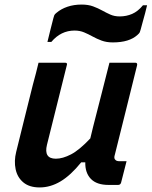

<svg xmlns="http://www.w3.org/2000/svg" viewBox="-20 -811 665 842"><path d="M149 -536H265Q277 -536 273 -525Q251 -437 229.5 -350.5Q208 -264 186 -176Q171 -115 225 -115Q255 -115 291.5 -134Q328 -153 376 -204Q388 -255 401 -304.5Q414 -354 428 -410Q442 -466 460 -536H573Q584 -536 581 -524Q557 -427 531.5 -324.5Q506 -222 484 -134Q478 -116 486 -110Q491 -104 504 -104H535Q529 -81 523 -57Q517 -33 511 -10Q508 0 498 0H456Q404 0 378.5 -26.5Q353 -53 354 -99H336Q290 -42 245.5 -15.5Q201 11 154 11Q109 11 82.5 -11Q56 -33 48.5 -69Q41 -105 51 -145Q69 -219 87.5 -292.5Q106 -366 124 -439Q131 -465 137.5 -489.5Q144 -514 149 -536ZM505 -739Q534 -739 559.5 -750Q585 -761 607 -788H625Q622 -774 616.5 -753.5Q611 -733 605.5 -713.5Q600 -694 597 -682Q595 -674 593 -669.5Q591 -665 583 -658Q547 -625 475 -625Q447 -625 425.5 -633Q404 -641 386 -651Q368 -661 349 -669Q330 -677 307 -677Q247 -677 205 -627H188Q193 -650 201.5 -682Q210 -714 214 -731Q216 -739 218 -744Q220 -749 228 -755Q248 -772 276 -781.5Q304 -791 338 -791Q367 -791 388.5 -783Q410 -775 428 -765Q446 -755 464 -747Q482 -739 505 -739Z"/></svg>

Font: Recursive Mn Lnr St SmB
Style: Italic
Weight: 600
Italic angle: -15°
Monospace: yes
Version: Version 1.079;hotconv 1.0.112;makeotfexe 2.5.65598; ttfautoh